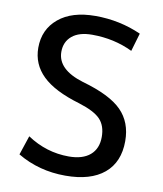

<svg xmlns="http://www.w3.org/2000/svg" viewBox="-84 -808 752 886"><g transform="rotate(10 292.0 -365.0)"><path d="M292 -652Q231 -652 198 -624.5Q165 -597 165 -550Q165 -467 287 -430Q418 -393 472.5 -338Q527 -283 527 -195Q527 -96 463.5 -43Q400 10 282 10Q158 10 57 -50L87 -140Q177 -80 282 -80Q347 -80 382 -110Q417 -140 417 -195Q417 -247 389 -277Q361 -307 287 -330Q168 -365 112.5 -419Q57 -473 57 -550Q57 -636 119.5 -688Q182 -740 292 -740Q406 -740 507 -695L482 -610Q395 -652 292 -652Z"/></g></svg>

Font: Mplus 1p Medium
Style: Regular
Weight: 500
Version: Version 1.061